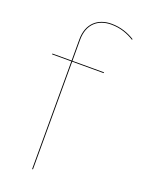

<svg xmlns="http://www.w3.org/2000/svg" viewBox="-140 -796 631 860"><g transform="rotate(20 175.0 -366.5)"><path d="M238.8 -729.5C282.3 -729.5 318.1 -715.9 348.3 -697.1L350.1 -700.6C319.8 -719.6 282.4 -733.4 238.6 -733.4C173.7 -733.4 126.3 -694.1 126.3 -617.9V-517.2H34.6V-513.4H126.3V0H130.3V-513.4H280.6L281 -517.2H130.3V-617.6C130.3 -692.3 175.9 -729.5 238.8 -729.5Z"/></g></svg>

Font: Fira Sans Four
Style: Regular
Weight: 100
Designer: Carrois Corporate & Edenspiekermann AG
Foundry: Carrois Corporate GbR & Edenspiekermann AG
Version: Version 4.203;PS 004.203;hotconv 1.0.88;makeotf.lib2.5.64775